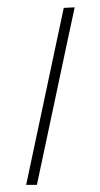

<svg xmlns="http://www.w3.org/2000/svg" viewBox="-20 -516 280 536"><path d="M53 0Q65 -56.5 76 -108Q87 -159.5 100 -221L110.5 -270.5Q123.5 -332 134.8 -385Q146 -438 158 -494L188.5 -495.5Q176 -438 165 -386Q154 -333.5 140.5 -270.5L130 -221Q117 -159.5 106 -108Q95 -56.5 83 0Z"/></svg>

Font: Heraclito Thin
Style: Italic
Weight: 100
Italic angle: -12°
Designer: Kostas Bartsokas (font) & Cristiano Sobral (main changes)
Foundry: Kostas Bartsokas (font) & Cristiano Sobral (main changes)
Version: Version 1.00;July 8, 2020;FontCreator 13.0.0.2655 64-bit